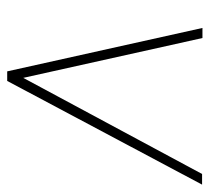

<svg xmlns="http://www.w3.org/2000/svg" viewBox="-44 -524 569 520"><g transform="rotate(90 240.0 -264.5)"><path d="M480.5 -527.8 199.7 0H173.8L56.2 -528.8H83.5L191.4 -43.5L451.7 -527.8Z"/></g></svg>

Font: Mardoto Thin
Style: Italic
Weight: 250
Italic angle: -12°
Designer: Christian Robertson, Vahan Hovhannisyan
Foundry: Google
Version: Version 1.000